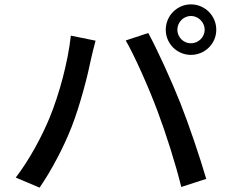

<svg xmlns="http://www.w3.org/2000/svg" viewBox="-20 -843 1040 878"><path d="M791 -707C791 -741 819 -770 853 -770C887 -770 916 -741 916 -707C916 -673 887 -645 853 -645C819 -645 791 -673 791 -707ZM738 -707C738 -643 790 -592 853 -592C917 -592 969 -643 969 -707C969 -771 917 -823 853 -823C790 -823 738 -771 738 -707ZM207 -305C172 -220 115 -113 52 -31L161 15C215 -63 272 -171 308 -264C347 -363 383 -506 396 -572C401 -594 410 -632 417 -657L304 -680C291 -560 251 -412 207 -305ZM700 -336C740 -229 782 -97 809 12L923 -25C896 -119 843 -275 805 -371C765 -472 699 -617 658 -692L555 -658C598 -583 661 -440 700 -336Z"/></svg>

Font: Noto Sans TC Medium
Style: Regular
Weight: 500
Designer: Ryoko NISHIZUKA 西塚涼子 (kana, bopomofo & ideographs); Paul D. Hunt (Latin, Greek & Cyrillic); Sandoll Communications 산돌커뮤니
Foundry: Adobe
Version: Version 2.004;hotconv 1.0.118;makeotfexe 2.5.65603